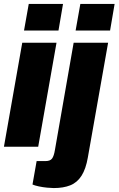

<svg xmlns="http://www.w3.org/2000/svg" viewBox="-24 -745 602 975"><path d="M98 -590 122 -725H296L273 -590ZM-4 0 89 -528H263L170 0ZM360 -590 384 -725H558L535 -590ZM249 210Q237 210 215.5 208Q194 206 173 201.5Q152 197 141 192L162 73H207Q231 73 240.5 60Q250 47 255 16L350 -528H525L422 55Q412 113 390 147.5Q368 182 333 196Q298 210 249 210Z"/></svg>

Font: Archivo Condensed Black
Style: Italic
Weight: 900
Width: 3
Italic angle: -10°
Designer: Hector Gatti
Foundry: Omnibus-Type
Version: Version 2.001